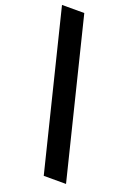

<svg xmlns="http://www.w3.org/2000/svg" viewBox="-164 -820 717 1008"><g transform="rotate(20 195.0 -316.0)"><path d="M0 -753.9H124.5L341.3 122.1H216.8Z"/></g></svg>

Font: Aqlam Corner
Style: Regular
Weight: 400
Designer: Developer/ Husham Jawad
Version: Version 1.00;December 29, 2020;FontCreator 13.0.0.2683 32-bi